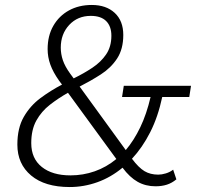

<svg xmlns="http://www.w3.org/2000/svg" viewBox="-20 -746 805 774"><path d="M261 8Q161 8 105.5 -38.5Q50 -85 50 -163Q50 -230 76 -275Q102 -320 143 -350.5Q184 -381 230 -405L218 -421Q194 -455 183 -485.5Q172 -516 172 -548Q172 -602 195 -642Q218 -682 258 -704Q298 -726 350 -726Q408 -726 442.5 -694Q477 -662 477 -605Q477 -548 452 -510Q427 -472 386.5 -446Q346 -420 301 -397L487 -141Q520 -180 545.5 -233Q571 -286 587 -355H472L479 -400H750L743 -355H634Q617 -275 585.5 -213Q554 -151 512 -106Q539 -70 562.5 -56Q586 -42 618 -42Q632 -42 648.5 -47Q665 -52 678 -62L691 -23Q673 -8 652.5 -1.5Q632 5 607 5Q567 5 535 -13Q503 -31 474 -70Q427 -31 372.5 -11.5Q318 8 261 8ZM263 -449 277 -430Q318 -450 352.5 -473Q387 -496 408 -527Q429 -558 429 -602Q429 -640 408 -661Q387 -682 346 -682Q293 -682 259 -645.5Q225 -609 225 -554Q225 -528 233.5 -503Q242 -478 263 -449ZM106 -169Q106 -107 148.5 -73Q191 -39 264 -39Q315 -39 362 -55.5Q409 -72 449 -105L254 -372Q215 -350 181 -323.5Q147 -297 126.5 -260Q106 -223 106 -169Z"/></svg>

Font: Livvic Light
Style: Italic
Weight: 300
Italic angle: -10°
Designer: Jacques Le Bailly, Baron von Fonthausen
Version: Version 1.001; ttfautohint (v1.8.2)